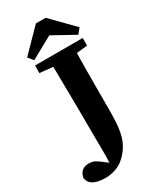

<svg xmlns="http://www.w3.org/2000/svg" viewBox="-305 -946 952 1162"><g transform="rotate(-30 171.5 -364.5)"><path d="M35 -604V-657H368V-604L292 -596Q291 -538 290.5 -477.5Q290 -417 290 -356V-194Q290 -121 283.5 -73.5Q277 -26 263.5 6.5Q250 39 227 67Q190 113 148.5 129.5Q107 146 67 146Q15 146 -15.5 130.5Q-46 115 -52 80Q-45 45 -26 32Q-7 19 18 19Q43 19 59.5 27Q76 35 101 55L131 78Q133 23 132 -36Q131 -95 131 -168Q131 -195 131 -225Q131 -255 130.5 -300.5Q130 -346 129 -416.5Q128 -487 127 -595ZM235 -875 384 -723 355 -687 201 -772 47 -687 18 -723 167 -875Z"/></g></svg>

Font: Source Serif 4
Style: Bold
Weight: 700
Designer: Frank Grießhammer
Foundry: Adobe
Version: Version 4.005;hotconv 1.1.0;makeotfexe 2.6.0